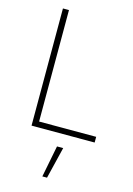

<svg xmlns="http://www.w3.org/2000/svg" viewBox="-141 -771 766 1108"><g transform="rotate(15 241.5 -216.5)"><path d="M265 78H302L256 267H228ZM469 0H92V-700H128V-34H469Z"/></g></svg>

Font: Titillium Web[RUS by Daymarius]
Style: Regular
Weight: 200
Designer: Cyrillization by Daymarius
Foundry: Cyrillization by Daymarius
Version: Version 1.002 September 11, 2018